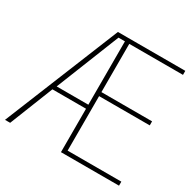

<svg xmlns="http://www.w3.org/2000/svg" viewBox="-158 -874 1038 1034"><g transform="rotate(30 360.5 -357.0)"><path d="M150 -295H347V-689H307ZM708 0H347V-270H138L31 0H-1L289 -714H708V-689H374V-389H689V-364H374V-25H708Z"/></g></svg>

Font: Noto Sans Display Thin
Style: Regular
Weight: 250
Designer: Monotype Design Team
Foundry: Monotype Imaging Inc.
Version: Version 1.900